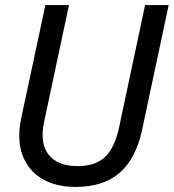

<svg xmlns="http://www.w3.org/2000/svg" viewBox="-20 -719 685 757"><path d="M450 -219 552 -699H645L540 -206Q516 -94 452 -38Q388 18 278 18Q199 18 144.5 -15Q90 -48 68 -109Q46 -170 64 -255L159 -699H252L154 -239Q136 -155 171.5 -109.5Q207 -64 286 -64Q357 -64 395 -101Q433 -138 450 -219Z"/></svg>

Font: Fragment Mono SC
Style: Italic
Weight: 400
Italic angle: -12°
Monospace: yes
Designer: Wei Huang based on Nimbus Sans by URW Studio, based on Helvetica by Max Miedinger.
Foundry: Wei Huang
Version: Version 1.012; ttfautohint (v1.8.4.7-5d5b)